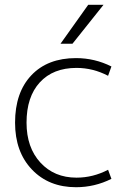

<svg xmlns="http://www.w3.org/2000/svg" viewBox="-20 -773 554 803"><path d="M283 -590H233L349 -753H413ZM432 -63 446 -25Q376 10 298 10Q184 10 113.5 -64Q43 -138 43 -260Q43 -386 111 -458Q179 -530 298 -530Q376 -530 446 -495L432 -456Q369 -489 300 -489Q202 -489 146.5 -428.5Q91 -368 91 -260Q91 -156 149 -93Q207 -30 300 -30Q369 -30 432 -63Z"/></svg>

Font: M PLUS 1p Light
Style: Regular
Weight: 300
Version: Version 1.061